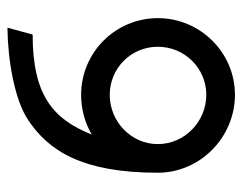

<svg xmlns="http://www.w3.org/2000/svg" viewBox="-86 -538 636 503"><g transform="rotate(-90 231.5 -287.0)"><path d="M30 -191C30 -80 123 11 234 11C345 11 435 -80 435 -191C435 -302 345 -392 234 -392C197 -392 160 -382 130 -364C170 -464 231 -519 392 -519L410 -585C323 -584 222 -566 170 -532C86 -477 30 -387 30 -191ZM105 -191C105 -261 164 -317 234 -317C304 -317 360 -261 360 -191C360 -121 304 -64 234 -64C164 -64 105 -121 105 -191Z"/></g></svg>

Font: Charger Pro
Style: Regular
Weight: 400
Designer: Jasper
Foundry: Cannot Into Space Fonts
Version: Version 1.09